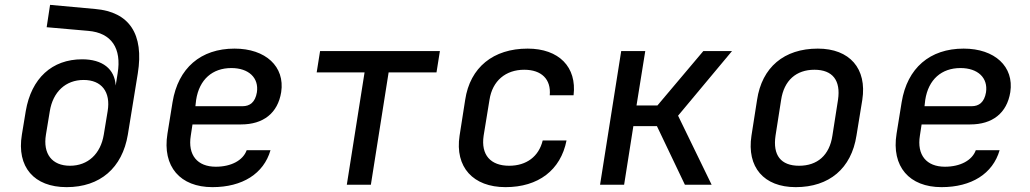

<svg xmlns="http://www.w3.org/2000/svg" viewBox="-20 -760 4240 790"><path d="M254 10C392 10 483 -69 506 -206L547 -458C573 -620 512 -711 372 -723L186 -740L172 -648L343 -633C439 -625 481 -561 464 -458L456 -408C452 -476 402 -516 318 -516C194 -516 109 -438 86 -303L70 -206C48 -73 120 10 254 10ZM268 -78C194 -78 156 -127 169 -206L185 -303C198 -382 250 -431 324 -431C398 -431 436 -382 423 -303L407 -206C394 -127 342 -78 268 -78Z M854 10C977 10 1065 -45 1093 -142H995C980 -100 931 -74 868 -74C792 -74 752 -122 765 -202L772 -248H972C1063 -248 1123 -294 1137 -381C1153 -486 1073 -560 945 -560C806 -560 713 -480 690 -340L669 -210C647 -74 722 10 854 10ZM784 -323 787 -349C800 -433 854 -480 932 -480C1003 -480 1046 -440 1037 -380C1030 -339 1008 -323 978 -323Z M1407 0H1506L1579 -462H1776L1790 -550H1297L1283 -462H1480Z M2060 10C2195 10 2287 -60 2311 -182H2213C2197 -116 2146 -78 2075 -78C1999 -78 1958 -122 1970 -202L1994 -349C2006 -428 2061 -473 2137 -473C2208 -473 2248 -434 2242 -368H2340C2354 -484 2280 -560 2151 -560C2010 -560 1914 -483 1894 -349L1871 -202C1851 -72 1927 10 2060 10Z M2449 0H2548L2586 -241H2683L2798 0H2908L2770 -284L2992 -550H2874L2685 -326H2599L2635 -550H2536Z M3254 10C3392 10 3483 -67 3504 -202L3528 -349C3548 -478 3476 -560 3345 -560C3206 -560 3115 -483 3095 -349L3072 -202C3052 -72 3123 10 3254 10ZM3268 -78C3193 -78 3159 -121 3171 -202L3194 -349C3206 -429 3256 -473 3331 -473C3406 -473 3440 -429 3428 -349L3405 -202C3393 -121 3343 -78 3268 -78Z M3854 10C3977 10 4065 -45 4093 -142H3995C3980 -100 3931 -74 3868 -74C3792 -74 3752 -122 3765 -202L3772 -248H3972C4063 -248 4123 -294 4137 -381C4153 -486 4073 -560 3945 -560C3806 -560 3713 -480 3690 -340L3669 -210C3647 -74 3722 10 3854 10ZM3784 -323 3787 -349C3800 -433 3854 -480 3932 -480C4003 -480 4046 -440 4037 -380C4030 -339 4008 -323 3978 -323Z"/></svg>

Font: JetBrains Mono Medium
Style: Italic
Weight: 436
Italic angle: -9°
Monospace: yes
Designer: Philipp Nurullin, Konstantin Bulenkov
Foundry: JetBrains
Version: Version 2.305